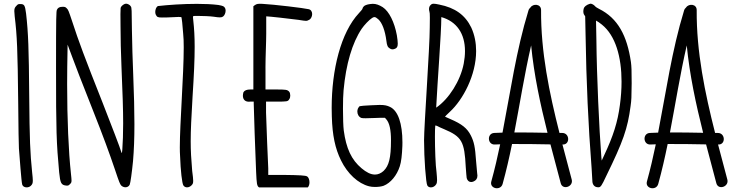

<svg xmlns="http://www.w3.org/2000/svg" viewBox="-20 -820 3986 1045"><path d="M69 -788C61 -780 57.9 -773.8 57.9 -759.6C57.9 -752.4 58.7 -743.3 60 -731C73 -626 76 -546 79 -266C80 -133 82 -19 83 -12C87 35 96 168 101 185C104.3 195 114.5 199.8 125.1 199.8C133.5 199.8 142.2 196.8 148 191C155.4 183.6 158.6 178.1 158.6 162.7C158.6 153.1 157.3 139.5 155 119C144 10 141 -58 139 -300C137 -553 134 -641 122 -746C116 -791 113 -798 90 -798C79 -798 77 -797 69 -788Z M640 -784C636.5 -779.9 635.5 -777.1 635.5 -743.5C635.5 -728.5 635.7 -707.3 636 -677C636 -621 638 -524 641 -461C647.4 -311.3 650.3 -220.6 650.3 -148.9C650.3 -120.4 649.9 -95 649 -70C646.7 -10.9 644.9 12.5 642.4 12.5C641.7 12.5 640.9 10.6 640 7C637 -7 583 -147 538 -262C441 -507 408 -595 372 -706C354 -760 351 -768 343 -775C336 -782 333 -783 321 -783C304 -783 295 -778 290 -767C286 -758 285 -738 285 -450C285 -107 287 -44 302 118C308 177 313 187 340 190C351 191 353 190 361 182C366.9 176.1 369.3 173.4 369.3 162.6C369.3 155 368.1 143.5 366 124C353.1 4.4 345.4 -172.1 345.4 -362.3C345.4 -393.2 345.6 -424.5 346 -456L348 -577L373 -510C398 -443 414 -401 486 -219C541 -80 576 15 606 104C629 173 633 182 640 190C646.7 196.2 654.9 199.3 662.7 199.3C672.5 199.3 681.5 194.5 686 185C690 176 698 118 704 57C709.1 -3 711.6 -66.5 711.6 -144.5C711.6 -218.4 709.4 -305.5 705 -415C702 -480 699 -589 698 -656C697 -769 697 -778 692 -785C688 -793 675 -800 666 -800C657 -800 645 -791 640 -784Z M1168 -793C1134 -797.3 1093.4 -799 1051.3 -799C975.6 -799 894.9 -793.4 839 -787C830.5 -782 825 -768.1 825 -755C825 -749.6 826 -744.4 828 -740C834.7 -727.5 837.9 -724.7 861.3 -724.7C866 -724.7 871.5 -724.8 878 -725C880.2 -724.9 882.5 -724.9 884.8 -724.9C906.1 -724.9 932.4 -727.8 952.1 -727.8C957.7 -727.8 962.7 -727.6 967 -727C969 -724 974 -683 977 -636C979.1 -617.7 980 -592.3 980 -562.1C980 -413.5 958.7 -147.2 958.7 -18C958.7 -0.2 959.1 15.1 960 27C963 112 971 178 978 189C982.7 196.2 990.1 199.7 998.1 199.7C1008.8 199.7 1020.5 193.5 1028 182C1030.3 178.3 1031.5 173.8 1031.5 165C1031.5 154.6 1029.8 138.2 1026 110C1020.5 46.3 1017.9 0 1017.9 -51.5C1017.9 -112.3 1021.5 -180.4 1028 -293C1035.7 -412.4 1039.5 -496.9 1039.5 -564.9C1039.5 -620.4 1036.9 -664.8 1032 -708C1030 -720 1030 -731 1031 -732C1032 -733 1041.9 -733.4 1055.6 -733.4C1083 -733.4 1125.7 -731.7 1143 -729C1158.7 -726.6 1169 -725.4 1176.5 -725.4C1184.6 -725.4 1189.3 -726.9 1194 -730C1202.5 -736.4 1208 -749.8 1208 -762C1208 -767 1207 -771.9 1205 -776C1199 -786 1195 -788 1168 -793Z M1660 -770C1636 -776 1468 -796 1409 -799C1403.6 -799.3 1399 -799.5 1395 -799.5C1375 -799.5 1371.5 -795.2 1359 -786V-333H1343C1323 -333 1311 -328 1305 -318C1303 -311.4 1302 -305.1 1302 -299.1C1302 -280.4 1312.3 -266.4 1334.5 -266.4C1337.1 -266.4 1340 -266.6 1343 -267H1361V-256C1361 -226 1370 22 1374 116C1377 180 1378 192 1390 200H1655C1661.3 194.1 1664.4 183.2 1664.4 172.2C1664.4 158.7 1659.8 144.9 1651 140C1643 135 1612 133 1521 132H1440V96C1438 51 1430 -129 1428 -207V-267H1483C1543 -267 1547 -267 1555 -281C1558.3 -285.6 1559.8 -292.9 1559.8 -300.1C1559.8 -308.4 1557.7 -316.7 1554 -321C1544 -332 1536 -333 1480 -333H1425V-438C1424.9 -443.3 1424.9 -448.8 1424.9 -454.5C1424.9 -511.9 1429 -589.7 1429 -637V-731C1443 -731 1560 -718 1604 -712C1627.8 -708.2 1639.1 -706.5 1645.8 -706.5C1651.4 -706.5 1653.9 -707.7 1658 -710C1671.3 -714.3 1679 -729.3 1679 -743.3C1679 -755.7 1673.1 -767.2 1660 -770Z M1995 -798C1977 -796 1962 -790 1958 -783C1955 -780 1953 -775 1953 -773C1953 -770 1944 -760 1934 -749C1834.5 -643 1785.2 -439.3 1785.2 -232.7C1785.2 -217.2 1785.4 -201.6 1786 -186C1789 -83 1804 -12 1836 53C1871 125 1929 179 1989 194C1997.9 196.4 2009.5 197.6 2021.4 197.6C2038.7 197.6 2056.7 195.2 2068 191C2106 176 2140 135 2156 85C2164 61 2168 24 2170 -26C2170.2 -32.4 2170.3 -38.6 2170.3 -44.7C2170.3 -148.3 2146.4 -217.2 2103 -238C2087.1 -245.6 2074.1 -248.9 2046.5 -248.9C2034.1 -248.9 2018.8 -248.2 1999 -247C1968 -246 1940 -243 1938 -242C1935 -241 1931 -235 1928 -229C1925.9 -223.8 1924.9 -218.3 1924.9 -212.9C1924.9 -197.6 1933 -183.2 1947 -178C1950.4 -176.9 1959.2 -176.4 1970.3 -176.4C1998.2 -176.4 2041.1 -179 2054 -179H2075L2083 -170C2100 -150 2108 -113 2108 -56C2108 39 2097 82 2068 110C2053.3 123.4 2037.6 130.1 2020.8 130.1C1998.7 130.1 1974.6 118.7 1948 96C1893 50 1864 -12 1851 -110C1848.3 -130.9 1846.7 -179.8 1846.7 -228C1846.7 -267.5 1847.7 -306.5 1850 -329C1863 -471 1897 -587 1949 -664C1962 -683 1989 -712 2005 -722C2009.9 -725.3 2013.8 -727 2017.8 -727C2023.6 -727 2029.5 -723.3 2039 -715C2060 -696 2076 -653 2083 -598C2086 -572 2090 -563 2102 -556C2111 -550 2120 -550 2131 -555C2140.7 -559.2 2144.9 -566.4 2144.9 -582.9C2144.9 -593.5 2143.1 -608 2140 -628C2127 -699 2098 -758 2063 -781C2043.8 -793 2027.2 -799.2 2009.1 -799.2C2004.5 -799.2 1999.8 -798.8 1995 -798Z M2545 -670C2512 -738 2457 -778 2371 -795C2356.6 -798.2 2347.3 -799.7 2340.6 -799.7C2332.5 -799.7 2328.4 -797.4 2324 -793C2317.9 -787.6 2315 -779.5 2315 -770.7C2315 -766.5 2315.7 -762.2 2317 -758C2318.9 -752.3 2319.6 -745 2319.6 -723.6C2319.6 -711.2 2319.4 -694.2 2319 -670C2319 -562 2288 -135 2288 -57C2288 41 2298 178 2306 190C2310.2 196.8 2317.5 199.9 2325.3 199.9C2336 199.9 2347.6 194 2354 183C2357.3 177.5 2358.8 172 2358.8 160.6C2358.8 151.4 2357.8 138.2 2356 118C2350.4 82.9 2347.2 -12.2 2347.2 -76.6C2347.2 -103.9 2347.8 -125.7 2349 -135C2350 -138 2351 -138 2360 -134C2365 -131 2382 -123 2397 -117C2494 -76 2508 -50 2515 90C2517 117 2519 144 2520 149C2523.6 162.7 2532.4 170.7 2544.2 170.7C2548.7 170.7 2553.7 169.5 2559 167C2571 161.4 2578.5 152 2578.5 135.7C2578.5 131.6 2578 127 2577 122C2576 112 2573 82 2571 55C2566 -20 2560 -48 2543 -82C2523 -122 2494 -145 2431 -172C2416 -179 2403 -185 2402 -185C2402 -186 2413 -197 2428 -211C2500 -277 2571.4 -411.1 2571.4 -542.3C2571.4 -586.1 2563.5 -629.5 2545 -670ZM2382 -727C2465.5 -703.3 2510.8 -637.3 2510.8 -541.8C2510.8 -520.6 2508.5 -498 2504 -474C2486 -380 2423 -281 2354 -234C2361 -376 2382 -639 2382 -727Z M3091.7 157.2C3075 93.8 3057.8 30.3 3041.2 -33.5C3083.7 -30.3 3082.2 -96.2 3040.3 -96.4C3035.2 -96.4 3030.1 -96.5 3025 -96.5C2969.3 -315.9 2923.3 -538.1 2924.9 -765.1C2925.1 -798.9 2881.8 -802.1 2866.9 -779C2862.2 -775.2 2858.3 -769.9 2856.2 -762.8C2789.5 -545.7 2758.3 -320.6 2715 -98.2C2699.9 -97.8 2684.8 -97.2 2669.8 -96.4C2629.2 -94.3 2632.7 -31.4 2673.2 -33.5C2682.9 -34 2692.6 -34.3 2702.3 -34.6C2688.2 33.3 2672.5 100.9 2654 167.8C2643.1 207.1 2704.8 220.1 2715.6 181.1C2735.5 109.3 2752 36.7 2766.9 -36.2C2836.6 -36.9 2906.3 -35.1 2976 -34.1C2994.4 36.6 3013.4 107.1 3031.9 177.3C3042.2 216.6 3102 196.3 3091.7 157.2ZM2959.9 -97.2C2899.7 -98.2 2839.6 -99.5 2779.4 -99.2C2809.8 -257.1 2834.6 -416.3 2870.8 -572.9C2886.3 -412.5 2920.5 -254.1 2959.9 -97.2Z M3177 -794C3161 -785 3156 -778 3155 -761C3154.9 -759.6 3154.9 -758.3 3154.9 -757.1C3154.9 -744.1 3159.5 -739.2 3165 -731L3167 -634C3171 -374 3182 -136 3200 96C3202 128 3204 158 3204 164C3204 184 3215 198 3232 199C3233.8 199.2 3235.5 199.4 3237.1 199.4C3249.2 199.4 3255.1 190.4 3279 139C3372 -51 3396 -120 3412 -242C3417 -276 3417 -289 3418 -367C3418 -438 3417 -458 3414 -482C3393 -626 3343 -721 3240 -772C3231 -776 3221 -783 3218 -787C3212 -794 3201 -800 3194 -800C3191 -800 3184 -797 3177 -794ZM3256 -686C3330.3 -626.3 3362.9 -509.7 3362.9 -375.7C3362.9 -334.7 3359.9 -292.1 3354 -249C3342 -156 3318 -80 3267 28L3255 54L3253 36C3241 -122 3228 -403 3226 -601L3224 -708C3235 -702 3242 -697 3256 -686Z M3938.7 157.2C3922 93.8 3904.8 30.3 3888.2 -33.5C3930.7 -30.3 3929.2 -96.2 3887.3 -96.4C3882.2 -96.4 3877.1 -96.5 3872 -96.5C3816.3 -315.9 3770.3 -538.1 3771.9 -765.1C3772.1 -798.9 3728.8 -802.1 3713.9 -779C3709.2 -775.2 3705.3 -769.9 3703.2 -762.8C3636.5 -545.7 3605.3 -320.6 3562 -98.2C3546.9 -97.8 3531.8 -97.2 3516.8 -96.4C3476.2 -94.3 3479.7 -31.4 3520.2 -33.5C3529.9 -34 3539.6 -34.3 3549.3 -34.6C3535.2 33.3 3519.5 100.9 3501 167.8C3490.1 207.1 3551.8 220.1 3562.6 181.1C3582.5 109.3 3599 36.7 3613.9 -36.2C3683.6 -36.9 3753.3 -35.1 3823 -34.1C3841.4 36.6 3860.4 107.1 3878.9 177.3C3889.2 216.6 3949 196.3 3938.7 157.2ZM3806.9 -97.2C3746.7 -98.2 3686.6 -99.5 3626.4 -99.2C3656.8 -257.1 3681.6 -416.3 3717.8 -572.9C3733.3 -412.5 3767.5 -254.1 3806.9 -97.2Z"/></svg>

Font: DIARIO_DE_ANDY
Style: Regular
Weight: 400
Version: Version 001.000